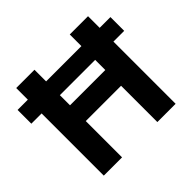

<svg xmlns="http://www.w3.org/2000/svg" viewBox="-165 -892 1085 1085"><g transform="rotate(-45 377.0 -350.0)"><path d="M90 0V-700H236V-416H518V-700H664V0H518V-290H236V0ZM8 -497V-607H750V-497Z"/></g></svg>

Font: Inclusive Sans
Style: Bold
Weight: 700
Designer: Olivia King
Foundry: Olivia King
Version: Version 2.004